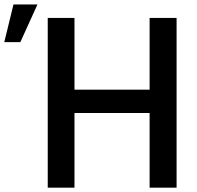

<svg xmlns="http://www.w3.org/2000/svg" viewBox="-125 -829 899 876"><path d="M-105.5 -636.7 -63.5 -808.6H45.9L-32.2 -636.7ZM92.8 27.3V-747.1H214.8V-419.9H557.6V-747.1H680.7V27.3H557.6V-313.5H214.8V27.3Z"/></svg>

Font: GenEi M Gothic v2 Medium
Style: Regular
Weight: 500
Version: Version 2.0